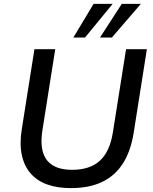

<svg xmlns="http://www.w3.org/2000/svg" viewBox="-20 -958 787 987"><path d="M344 9Q274 9 222 -10Q170 -29 137 -67Q104 -105 92 -162Q80 -219 92 -294L157 -705H264L198 -288Q182 -186 220.5 -135.5Q259 -85 351 -85Q441 -85 492.5 -131Q544 -177 560 -276L628 -705H735L667 -274Q652 -181 612 -118Q572 -55 505.5 -23Q439 9 344 9ZM357 -765 461 -938H559L417 -765ZM494 -765 606 -938H704L555 -765Z"/></svg>

Font: Nunito Sans 10pt SemiBold
Style: Italic
Weight: 600
Italic angle: -9°
Designer: Vernon Adams
Foundry: Vernon Adams
Version: Version 3.101;gftools[0.9.27]